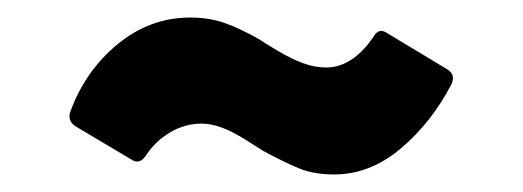

<svg xmlns="http://www.w3.org/2000/svg" viewBox="-20 -401 597 219"><path d="M280 -229Q274 -233 259.5 -242Q245 -251 233 -255.5Q221 -260 210 -260Q191 -260 174 -250Q157 -240 146 -223Q139 -213 130 -219L66 -257Q57 -263 60 -273Q77 -320 114 -350.5Q151 -381 197 -381Q219 -381 237 -374.5Q255 -368 276 -356Q280 -353 296 -343.5Q312 -334 325.5 -329Q339 -324 352 -324Q382 -324 406 -359Q412 -370 422 -363L490 -322Q500 -316 495 -305Q472 -261 437 -231.5Q402 -202 361 -202Q338 -202 321 -209Q304 -216 280 -229Z"/></svg>

Font: Barlow Condensed
Style: Bold
Weight: 700
Width: 3
Designer: Jeremy Tribby
Foundry: Tribby Type
Version: Version 1.500